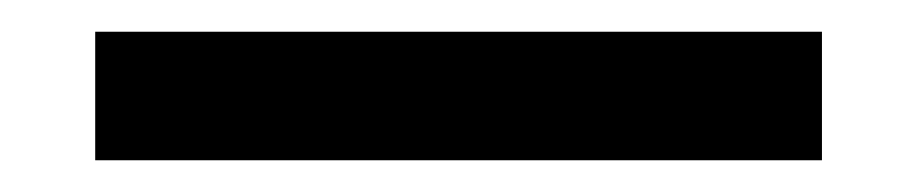

<svg xmlns="http://www.w3.org/2000/svg" viewBox="-20 53 578 121"><path d="M40 73H498V154H40Z"/></svg>

Font: Inknut Antiqua Black
Style: Regular
Weight: 900
Designer: Claus Eggers Sørensen
Foundry: Claus Eggers Sørensen
Version: Version 1.003; ttfautohint (v1.8.2) -l 8 -r 50 -G 200 -x 14 